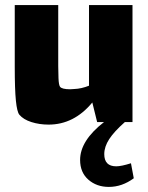

<svg xmlns="http://www.w3.org/2000/svg" viewBox="-20 -480 582 755"><path d="M506 221Q460 255 408 255Q360 255 327.5 226.5Q295 198 295 149Q295 73 389 0H362L343 -77Q271 10 171 10Q135 10 103.5 0Q72 -10 56 -29Q47 -40 42.5 -84Q38 -128 38 -218V-460H209V-220Q209 -200 210 -173Q211 -146 216 -139Q223 -129 256 -129L272 -130Q300 -131 330 -143V-460H501V0H471Q429 37 409.5 67Q390 97 390 126Q390 174 437 174Q457 174 495 162Z"/></svg>

Font: Lalezar
Style: Regular
Weight: 400
Designer: Borna Izadpanah
Foundry: Borna Izadpanah
Version: Version 1.003